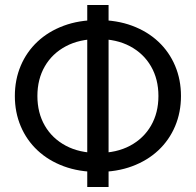

<svg xmlns="http://www.w3.org/2000/svg" viewBox="-20 -748 783 768"><path d="M371.7 -60.2Q296.2 -60.2 234.9 -82.9Q173.6 -105.7 130 -146.6Q86.4 -187.5 62.9 -243.1Q39.4 -298.7 39.4 -364Q39.4 -429.3 62.9 -484.9Q86.4 -540.5 130 -581.4Q173.6 -622.3 234.9 -645.1Q296.2 -667.8 371.7 -667.8Q447.2 -667.8 508.4 -645.1Q569.7 -622.3 613.3 -581.4Q656.9 -540.5 680.4 -484.9Q703.9 -429.3 703.9 -364Q703.9 -298.7 680.4 -243.1Q656.9 -187.5 613.3 -146.6Q569.7 -105.7 508.4 -82.9Q447.2 -60.2 371.7 -60.2ZM371.7 -136.2Q446.2 -136.2 500.4 -165.2Q554.5 -194.2 584.1 -245.5Q613.7 -296.8 613.7 -364Q613.7 -431.2 584.1 -482.5Q554.5 -533.8 500.4 -562.8Q446.2 -591.8 371.7 -591.8Q297.5 -591.8 243.2 -562.8Q188.8 -533.8 159.2 -482.5Q129.6 -431.2 129.6 -364Q129.6 -296.8 159.2 -245.5Q188.8 -194.2 243.2 -165.2Q297.5 -136.2 371.7 -136.2ZM329 0V-728H414.3V0Z"/></svg>

Font: Murecho Thin
Style: Regular
Weight: 100
Designer: Neil Summerour
Foundry: Positype
Version: Version 1.010